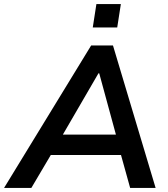

<svg xmlns="http://www.w3.org/2000/svg" viewBox="-60 -930 830 950"><path d="M-40 0 391 -705H499L710 0H584L529 -198L576 -163H153L212 -198L95 0ZM427 -567 233 -233 212 -264H548L522 -233L431 -567ZM399 -794 417 -910H538L520 -794Z"/></svg>

Font: Mulish ExtraLight
Style: Italic
Weight: 200
Italic angle: -9°
Designer: Vernon Adams
Foundry: Vernon Adams
Version: Version 3.603